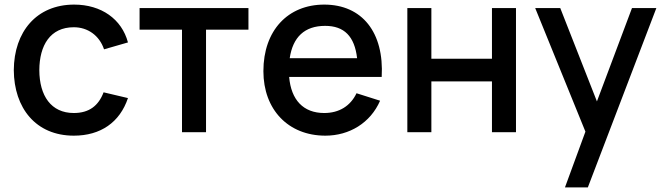

<svg xmlns="http://www.w3.org/2000/svg" viewBox="-20 -575 2882 835"><path d="M301 15C417 15 501 -42.5 536.5 -148.5L430.5 -173.5C408.5 -115.5 368 -83.5 301 -83.5C202 -83.5 151.5 -158.5 151 -270C151.5 -378 198.5 -456.5 301 -456.5C361.5 -456.5 412 -421 432.5 -360.5L536.5 -390.5C509.5 -492 420.5 -555 302.5 -555C139 -555 41 -437 40 -270C41 -105.5 135.5 15 301 15Z M876 0V-446H1060.5V-540H587V-446H771.5V0Z M1395 15C1499.5 15 1591 -40.5 1633 -137L1530.5 -169.5C1504 -114 1455 -83.5 1390 -83.5C1299 -83.5 1246 -140.5 1237.5 -240.5H1640C1651 -434 1555 -555 1390 -555C1232 -555 1125.5 -442.5 1125.5 -265.5C1125.5 -98.5 1233.5 15 1395 15ZM1394 -462.5C1477 -462.5 1522 -417 1533 -322H1240C1253.5 -413.5 1304.5 -462.5 1394 -462.5Z M1856 0V-221H2119.5V0H2224V-540H2119.5V-319.5H1856V-540H1751.5V0Z M2536.5 240 2834.5 -540H2728.5L2576 -134L2416.5 -540H2307.5L2526 -2.5L2437 240Z"/></svg>

Font: Manrope SemiBold
Style: Regular
Weight: 600
Designer: Mikhail Sharanda
Foundry: Mikhail Sharanda
Version: Version 4.505